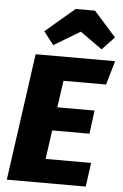

<svg xmlns="http://www.w3.org/2000/svg" viewBox="-62 -1004 673 1047"><g transform="rotate(5 274.0 -480.0)"><path d="M204 -753 348 -839 469 -753 536 -824 415 -960H309L149 -824ZM548 -695H113L16 0H448L466 -131H217L239 -289H443L460 -417H256L277 -564H510Z"/></g></svg>

Font: Fira Sans ExtraBold
Style: Italic
Weight: 800
Italic angle: -8°
Designer: bBox Type GmbH & Carrois Corporate GbR & Edenspiekermann AG
Foundry: bBox Type GmbH & Carrois Corporate GbR & Edenspiekermann AG
Version: Version 4.301;PS 004.301;hotconv 1.0.88;makeotf.lib2.5.64775